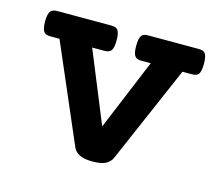

<svg xmlns="http://www.w3.org/2000/svg" viewBox="-74 -545 748 651"><g transform="rotate(15 300.0 -220.0)"><path d="M51.8 -362.3Q43 -362.3 37.4 -364.3Q31.7 -366.2 28.3 -371.1Q21 -381.3 21 -406.7Q21 -432.1 28.3 -442.4Q34.7 -451.2 51.8 -451.2H241.2Q250 -451.2 255.9 -449.2Q261.7 -447.3 265.1 -442.4Q272 -432.6 272 -406.7Q272 -380.9 264.6 -371.1Q258.3 -362.3 241.2 -362.3H198.2L300.3 -112.8L403.8 -362.3H371.6Q362.3 -362.3 356.4 -364.5Q350.6 -366.7 347.2 -372.1Q340.8 -381.3 340.8 -406.7Q340.8 -432.1 348.1 -442.9Q351.6 -447.3 357.2 -449.2Q362.8 -451.2 371.6 -451.2H547.9Q556.6 -451.2 562.5 -449.2Q568.4 -447.3 571.8 -442.4Q578.6 -432.6 578.6 -406.7Q578.6 -380.9 571.8 -371.1Q568.4 -366.2 562.5 -364.3Q556.6 -362.3 547.9 -362.3H515.1L367.2 -21Q360.8 -5.9 345.2 2.4Q329.6 10.7 298.3 10.7Q243.2 10.7 230.5 -21L83.5 -362.3Z"/></g></svg>

Font: Courier Prime SemiBold
Style: Regular
Weight: 600
Designer: Alan Dague-Greene
Foundry: Quote-Unquote Apps
Version: Version 1.202